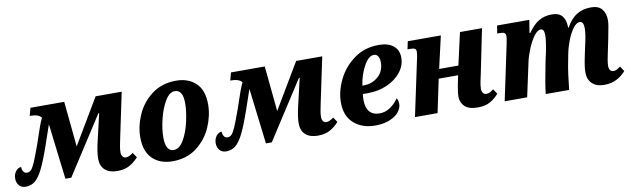

<svg xmlns="http://www.w3.org/2000/svg" viewBox="-38 -946 4455 1355"><g transform="rotate(-10 2189.0 -268.5)"><path d="M601 -98Q601 -144 618 -217L664 -414H658L391 0H349L301 -399L253 -259Q216 -152 188 -95.5Q160 -39 131.5 -16Q103 7 64 7Q34 7 17 -13Q0 -33 0 -62Q0 -93 17 -114.5Q34 -136 56 -136Q55 -118 64 -103.5Q73 -89 90 -89Q108 -89 120.5 -102.5Q133 -116 149 -153Q165 -190 196 -276Q200 -288 218 -341Q222 -353 235.5 -391.5Q249 -430 261 -453Q240 -480 190 -480H178L193 -536H435L467 -211L660 -536H847L779 -213Q773 -186 768.5 -160.5Q764 -135 764 -116Q764 -97 772.5 -85.5Q781 -74 795 -74Q808 -74 820 -79.5Q832 -85 848 -97L872 -62Q843 -29 807.5 -9.5Q772 10 720 10Q664 10 632.5 -18Q601 -46 601 -98Z M920 -195Q920 -276 956 -357Q992 -438 1064 -492Q1136 -546 1238 -546Q1324 -546 1378 -495.5Q1432 -445 1432 -342Q1432 -263 1397 -181.5Q1362 -100 1290.5 -45Q1219 10 1117 10Q1026 10 973 -42.5Q920 -95 920 -195ZM1274 -378Q1274 -475 1216 -475Q1178 -475 1147 -423.5Q1116 -372 1098 -299Q1080 -226 1080 -167Q1080 -67 1138 -67Q1179 -67 1210 -120.5Q1241 -174 1257.5 -248Q1274 -322 1274 -378Z M2038 -98Q2038 -144 2055 -217L2101 -414H2095L1828 0H1786L1738 -399L1690 -259Q1653 -152 1625 -95.5Q1597 -39 1568.5 -16Q1540 7 1501 7Q1471 7 1454 -13Q1437 -33 1437 -62Q1437 -93 1454 -114.5Q1471 -136 1493 -136Q1492 -118 1501 -103.5Q1510 -89 1527 -89Q1545 -89 1557.5 -102.5Q1570 -116 1586 -153Q1602 -190 1633 -276Q1637 -288 1655 -341Q1659 -353 1672.5 -391.5Q1686 -430 1698 -453Q1677 -480 1627 -480H1615L1630 -536H1872L1904 -211L2097 -536H2284L2216 -213Q2210 -186 2205.5 -160.5Q2201 -135 2201 -116Q2201 -97 2209.5 -85.5Q2218 -74 2232 -74Q2245 -74 2257 -79.5Q2269 -85 2285 -97L2309 -62Q2280 -29 2244.5 -9.5Q2209 10 2157 10Q2101 10 2069.5 -18Q2038 -46 2038 -98Z M2357 -192Q2357 -271 2397 -353.5Q2437 -436 2512.5 -491Q2588 -546 2690 -546Q2757 -546 2794.5 -515.5Q2832 -485 2832 -430Q2832 -375 2795.5 -328Q2759 -281 2696 -252.5Q2633 -224 2555 -224H2520Q2517 -205 2517 -182Q2517 -127 2541.5 -98Q2566 -69 2614 -69Q2655 -69 2691 -93.5Q2727 -118 2749 -153Q2761 -138 2761 -111Q2761 -83 2739.5 -55Q2718 -27 2674 -8.5Q2630 10 2568 10Q2476 10 2416.5 -42Q2357 -94 2357 -192ZM2534 -283Q2598 -283 2641 -321.5Q2684 -360 2684 -422Q2684 -451 2673.5 -467Q2663 -483 2644 -483Q2606 -483 2572 -421Q2538 -359 2527 -283Z M3181 -90Q3181 -116 3191 -168L3205 -238H3066L3016 0H2854L2936 -385Q2938 -393 2942.5 -416Q2947 -439 2947 -452Q2947 -468 2938 -474Q2929 -480 2906 -480H2885L2897 -536H3134L3081 -305H3219L3271 -536H3429L3363 -213Q3361 -203 3354 -171Q3347 -139 3347 -116Q3347 -97 3355.5 -85.5Q3364 -74 3378 -74Q3392 -74 3403 -79Q3414 -84 3431 -97L3455 -62Q3428 -30 3392.5 -10Q3357 10 3304 10Q3240 10 3210.5 -18Q3181 -46 3181 -90Z M4093 -101Q4093 -139 4108 -211L4125 -292Q4143 -367 4143 -409Q4143 -459 4115 -459Q4091 -459 4066.5 -425.5Q4042 -392 4023.5 -343.5Q4005 -295 3997 -252L3986 -195Q3979 -163 3971 -103Q3963 -43 3959 0H3791Q3798 -68 3829 -223L3844 -291Q3860 -371 3860 -409Q3860 -455 3836 -455Q3811 -455 3786 -420.5Q3761 -386 3741 -338Q3721 -290 3712 -250L3658 0H3497L3581 -397Q3589 -437 3589 -448Q3589 -467 3580 -473.5Q3571 -480 3548 -480H3528L3537 -536H3768L3753 -444H3759Q3797 -499 3837.5 -522.5Q3878 -546 3930 -546Q3982 -546 4004.5 -517.5Q4027 -489 4028 -442V-434H4032Q4065 -493 4108 -520Q4151 -547 4211 -547Q4265 -547 4289.5 -516.5Q4314 -486 4314 -438Q4314 -407 4299 -338L4295 -316L4274 -215Q4268 -188 4263.5 -162.5Q4259 -137 4259 -119Q4259 -99 4267.5 -88Q4276 -77 4290 -77Q4303 -77 4314 -82.5Q4325 -88 4341 -100L4365 -64Q4339 -33 4300.5 -12.5Q4262 8 4211 8Q4153 8 4123 -22Q4093 -52 4093 -101Z"/></g></svg>

Font: Noto Serif NarrowExtraBold
Style: Italic
Weight: 800
Width: 4
Italic angle: -12°
Designer: Monotype Design Team
Foundry: Monotype Imaging Inc.
Version: Version 1.001